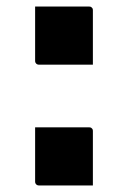

<svg xmlns="http://www.w3.org/2000/svg" viewBox="-20 -556 390 585"><path d="M263 -359Q234 -359 207.5 -359Q181 -359 154.5 -359Q128 -359 98 -359Q95 -359 92.5 -360.5Q90 -362 88.5 -364.5Q87 -367 87 -370V-536Q117 -536 143.5 -536Q170 -536 196.5 -536Q223 -536 252 -536Q256 -536 258 -534.5Q260 -533 261.5 -531Q263 -529 263 -525ZM263 9Q234 9 207.5 9Q181 9 154.5 9Q128 9 98 9Q95 9 92.5 7.5Q90 6 88.5 3.5Q87 1 87 -2V-168Q117 -168 143.5 -168Q170 -168 196.5 -168Q223 -168 252 -168Q256 -168 258 -166.5Q260 -165 261.5 -163Q263 -161 263 -157Z"/></svg>

Font: Recursive
Style: Bold
Weight: 700
Version: Version 1.085